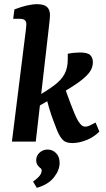

<svg xmlns="http://www.w3.org/2000/svg" viewBox="-20 -677 508 918"><path d="M37 0 100 -505Q102 -519 104 -536.5Q106 -554 106 -561Q106 -575 98 -581Q90 -587 76 -587H43L49 -632Q114 -657 157 -657Q190 -657 204.5 -644Q219 -631 219 -604Q219 -595 217.5 -581.5Q216 -568 214 -550L151 0ZM326 7Q297 7 282.5 -6Q268 -19 254 -51Q245 -73 234.5 -101.5Q224 -130 215.5 -158.5Q207 -187 201 -210L291 -255Q295 -243 302.5 -222Q310 -201 319 -177.5Q328 -154 337 -132.5Q346 -111 354 -98Q362 -86 368.5 -79.5Q375 -73 383 -72Q394 -70 408 -76.5Q422 -83 437 -91L455 -48Q430 -22 394 -7.5Q358 7 326 7ZM136 -153 145 -208Q203 -242 238 -268Q273 -294 288.5 -323Q304 -352 304 -394V-420Q319 -423 334.5 -424.5Q350 -426 362 -426Q399 -426 411.5 -413.5Q424 -401 424 -380Q424 -356 411 -336Q398 -316 366.5 -291.5Q335 -267 278.5 -234.5Q222 -202 136 -153ZM156 221 138 191Q152 182 165 168.5Q178 155 179 141Q180 133 177 130Q174 127 169 123Q162 117 157.5 109Q153 101 153 89Q153 68 169 53Q185 38 208 38Q231 38 248 55Q265 72 265 102Q265 137 237.5 171.5Q210 206 156 221Z"/></svg>

Font: Yrsa SemiBold
Style: Italic
Weight: 600
Italic angle: -7.10001°
Version: Version 2.004